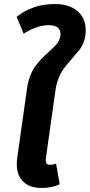

<svg xmlns="http://www.w3.org/2000/svg" viewBox="-20 -909 442 945"><path d="M226.1 -98.1Q242.2 -98.1 255.9 -104L273.9 -2Q235.4 16.1 184.1 16.1Q118.7 16.1 86.9 -22.9Q55.2 -62 64.9 -132.8L113.8 -479Q118.7 -511.2 130.1 -539.1Q141.6 -566.9 156.2 -586.4Q170.9 -606 187.7 -623Q204.6 -640.1 220.5 -654.1Q236.3 -668 249.3 -681.2Q262.2 -694.3 270 -709.5Q277.8 -724.6 277.8 -741.2Q277.8 -785.2 219.2 -785.2Q163.6 -785.2 96.2 -743.2L62 -826.2Q140.6 -889.2 251 -889.2Q320.3 -889.2 361.1 -854.5Q401.9 -819.8 401.9 -758.8Q401.9 -729 392.3 -703.4Q382.8 -677.7 367.9 -659.9Q353 -642.1 335.2 -621.3Q317.4 -600.6 301 -580.8Q284.7 -561 271.2 -530.5Q257.8 -500 252.9 -463.9L206.1 -132.8Q203.6 -113.3 208 -105.7Q212.4 -98.1 226.1 -98.1Z"/></svg>

Font: FiraGO SemiBold
Style: Italic
Weight: 600
Italic angle: -8°
Designer: bBox Type GmbH
Foundry: bBox Type GmbH
Version: Version 1.001;PS 001.001;hotconv 1.0.88;makeotf.lib2.5.64775